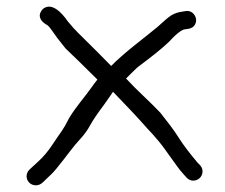

<svg xmlns="http://www.w3.org/2000/svg" viewBox="-20 -506 675 575"><path d="M524.2 -470.9C513.1 -469.4 502 -465.6 492.4 -459.7C482.2 -453.3 470.3 -441.8 450.6 -424.4C415.4 -395 351.7 -348.3 312.9 -308.5C292.5 -329.7 259.4 -362.8 213.9 -407.6C204.6 -416.8 194.2 -428.3 183 -442.1C178.9 -447.6 143.6 -501.6 112.1 -481.8C108 -479.2 104.7 -475.4 102.4 -471.1C92.9 -454.6 105.1 -439.8 120.1 -431.7L120.8 -431.3L121.6 -431C122.4 -430.6 128.7 -425.1 136.1 -413.8C144.9 -400.6 158.3 -383 176.5 -360.7C198.7 -339.6 229 -310.3 271.7 -267.7C266 -260.6 259.4 -251.9 252.6 -242.2C232 -213 209.5 -189 187.9 -153.9C165.7 -110.4 165.6 -116.7 137.3 -73.2C124.2 -53.2 109.7 -36 93.7 -21.6C83.9 -12.8 75.4 -5 68.2 1.9C55.7 14.4 58 31.8 67.9 41.3C78 51 95.8 52.7 108.6 39.8C116.8 31.6 125.4 23.4 134.3 15.2C149.7 1 190.4 -54.8 203.4 -70.4C218.8 -89 234.8 -102.8 250 -130.9C257.9 -145.4 271.8 -166.1 291.6 -192.4C299.4 -202.8 309.4 -218.1 318.5 -231.1C341.9 -206.4 383.3 -163.8 398.3 -146.7C431.2 -108.9 445.7 -98.1 477.4 -54.1L477.6 -53.6L511.4 -6.7C516.7 0.7 522.9 8.3 529.8 15.9L538.8 25.9C550.9 39.2 568.4 36.3 577.9 27.4C587.1 18.7 591 1.9 579.4 -10.9L570.6 -20.1C547.2 -47.9 528.6 -72.4 516.6 -91.6C499 -119.8 479.2 -143.9 459.8 -168.9C429.6 -200.9 390.6 -234.9 357.5 -270.9C357.5 -270.9 394.1 -307.6 395 -307C427.8 -331.4 463.2 -358.6 487.2 -381.8L487.4 -382.1L487.6 -382.3C510.1 -407.4 526.5 -417.4 532.3 -417.9L532.7 -418L545.1 -419.9C563.3 -422.8 569.3 -438.9 566.8 -450.6C564.4 -462.5 553.2 -475.7 536 -472.8Z"/></svg>

Font: MewTooHand
Style: BdWide
Weight: 400
Designer: Mew Too, Robert Jablonski
Version: Version 0.77